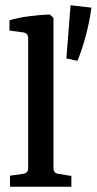

<svg xmlns="http://www.w3.org/2000/svg" viewBox="-20 -709 367 729"><path d="M183 -71Q183 -52 201 -49L251 -41V0H18V-42L68 -49Q87 -52 87 -70V-564Q87 -583 68 -586L16 -593V-632Q49 -642 92 -647.5Q135 -653 169 -654L183 -641ZM232 -487 248 -689 327 -680Q321 -632 307 -578Q293 -524 274 -478Z"/></svg>

Font: Rasa Medium
Style: Regular
Weight: 500
Designer: Anna Giedrys (Yrsa+Rasa design), David Brezina (Yrsa art-direction, Rasa art-direction, design)
Foundry: Rosetta Type Foundry
Version: Version 2.004